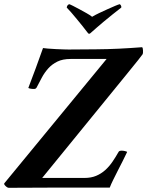

<svg xmlns="http://www.w3.org/2000/svg" viewBox="-43 -895 702 915"><path d="M293 -614Q256 -614 230.5 -601.5Q205 -589 187 -569Q169 -549 156 -524.5Q143 -500 131 -477Q129 -475 127 -473Q125 -471 118 -471Q110 -471 102 -472.5Q94 -474 92 -476Q109 -520 127 -569Q145 -618 162 -666Q167 -665 185 -663.5Q203 -662 223.5 -661Q244 -660 261.5 -659.5Q279 -659 284 -659L414 -660Q443 -660 470 -661Q497 -662 523.5 -663Q550 -664 577 -666Q604 -668 634 -670Q638 -668 638.5 -654.5Q639 -641 637 -637Q637 -636 616 -609.5Q595 -583 561 -541.5Q527 -500 484 -447Q441 -394 396 -339Q291 -210 158 -47H360Q391 -47 415 -57Q439 -67 458 -84Q477 -101 492.5 -123.5Q508 -146 522 -171Q525 -177 537 -177Q544 -177 552.5 -175Q561 -173 563 -171Q554 -151 542 -128Q530 -105 518.5 -82Q507 -59 496.5 -38Q486 -17 480 -1H225Q123 0 -1 0Q-8 0 -17 -9Q-26 -18 -22 -22L465 -614ZM382 -734Q379 -734 376.5 -737Q374 -740 371 -744Q363 -755 350 -771Q337 -787 323.5 -803.5Q310 -820 297 -835Q284 -850 275 -859Q277 -872 287 -875Q291 -874 305 -867Q319 -860 335.5 -851Q352 -842 369 -832.5Q386 -823 396 -815Q409 -823 429 -832.5Q449 -842 469 -851Q489 -860 505.5 -867Q522 -874 528 -875Q531 -873 533.5 -868.5Q536 -864 535 -859Q514 -843 492.5 -825.5Q471 -808 451.5 -792Q432 -776 417.5 -763Q403 -750 396 -744Q386 -734 382 -734Z"/></svg>

Font: Vermiglione
Style: Bold Italic
Weight: 700
Italic angle: -11°
Version: Version 1.000